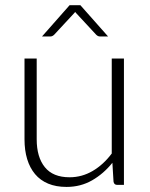

<svg xmlns="http://www.w3.org/2000/svg" viewBox="-20 -728 590 756"><path d="M468 -497.5V0H441.5Q429 0 427 -13L422.5 -87Q388 -44 342.8 -18Q297.5 8 242 8Q200.5 8 169.5 -5Q138.5 -18 118 -42.5Q97.5 -67 87 -101.5Q76.5 -136 76.5 -179.5V-497.5H124.5V-179.5Q124.5 -109.5 156.5 -69.8Q188.5 -30 254 -30Q302.5 -30 344.8 -54.8Q387 -79.5 420 -123.5V-497.5ZM405.5 -584.5H373Q365.5 -584.5 358.5 -591.5L281.5 -674.5Q280 -676 278.8 -677.5Q277.5 -679 276 -681Q274.5 -679 273.2 -677.5Q272 -676 270.5 -674.5L193.5 -591.5Q190.5 -588.5 186.8 -586.5Q183 -584.5 179 -584.5H145.5L254 -707.5H296.5Z"/></svg>

Font: Lato 2
Style: Regular
Weight: 300
Designer: Lukasz Dziedzic with Adam Twardoch and Botio Nikoltchev
Foundry: tyPoland Lukasz Dziedzic
Version: Version 2.015; 2015-08-06; http://www.latofonts.com/